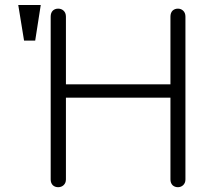

<svg xmlns="http://www.w3.org/2000/svg" viewBox="-20 -738 852 775"><path d="M184.6 -670.9V-13.7Q184.6 1 193.4 9.8Q202.1 17.6 214.8 17.6Q227.5 17.6 236.3 9.8Q246.1 1 246.1 -13.7V-343.8H668V-13.7Q668 1 676.8 9.8Q685.5 17.6 698.2 17.6Q710 17.6 718.8 9.8Q728.5 1 728.5 -13.7V-670.9Q728.5 -686.5 718.8 -695.3Q710 -703.1 698.2 -703.1Q685.5 -703.1 676.8 -695.3Q668 -686.5 668 -670.9V-397.5H246.1V-670.9Q246.1 -686.5 236.3 -695.3Q227.5 -703.1 214.8 -703.1Q202.1 -703.1 193.4 -695.3Q184.6 -686.5 184.6 -670.9ZM144.5 -717.8H53.7L77.1 -574.2H122.1Z"/></svg>

Font: Gulim
Style: Regular
Weight: 400
Version: Version 2.21